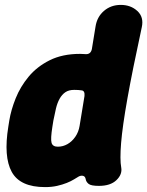

<svg xmlns="http://www.w3.org/2000/svg" viewBox="-20 -742 601 784"><path d="M164 22Q62 22 28 -40Q-6 -102 14 -225L18 -250Q25 -293 44 -340.5Q63 -388 97 -429Q131 -470 183 -496Q235 -522 307 -522Q313 -522 319 -521.5Q325 -521 328 -521Q350 -519 355 -541L370 -633Q376 -673 404.5 -697.5Q433 -722 473 -722Q514 -722 541 -697Q568 -672 559 -631Q521 -456 500.5 -341Q480 -226 474.5 -158Q469 -90 475 -58Q480 -30 455.5 -6.5Q431 17 384 17Q352 17 342 9Q332 1 330 -10Q328 -22 319 -24Q310 -26 301 -21Q294 -17 282 -9.5Q270 -2 252.5 5Q235 12 213 17Q191 22 164 22ZM216 -143Q237 -143 255.5 -153.5Q274 -164 287.5 -183.5Q301 -203 305 -228L325 -350Q327 -372 313 -373Q307 -374 299.5 -374.5Q292 -375 283 -375Q261 -375 247 -365.5Q233 -356 223.5 -339Q214 -322 208.5 -299Q203 -276 198 -250L194 -225Q186 -175 190.5 -159Q195 -143 216 -143Z"/></svg>

Font: Winky Sans ExtraBold
Style: Italic
Weight: 800
Italic angle: -8.97852°
Designer: Simon Atzbach
Foundry: typofactur
Version: Version 1.205